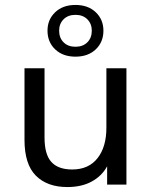

<svg xmlns="http://www.w3.org/2000/svg" viewBox="-20 -746 610 776"><path d="M252 10Q171 10 125 -36Q79 -82 79 -181V-470H160V-190Q160 -122 187.5 -91.5Q215 -61 272 -61Q338 -61 374 -106.5Q410 -152 410 -230V-470H491V0H413V-74Q392 -35 351 -12.5Q310 10 252 10ZM285 -517Q234 -517 203 -546.5Q172 -576 172 -622Q172 -667 203 -696.5Q234 -726 285 -726Q336 -726 367 -696.5Q398 -667 398 -622Q398 -576 367 -546.5Q336 -517 285 -517ZM285 -557Q315 -557 333 -575Q351 -593 351 -622Q351 -650 333 -668Q315 -686 285 -686Q255 -686 237 -668Q219 -650 219 -622Q219 -593 237 -575Q255 -557 285 -557Z"/></svg>

Font: Gantari
Style: Regular
Weight: 400
Designer: Anugrah Pasau
Foundry: Lafontype
Version: Version 1.000; ttfautohint (v1.8.3)